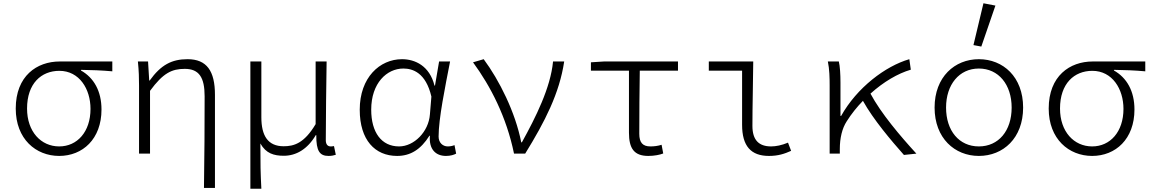

<svg xmlns="http://www.w3.org/2000/svg" viewBox="-20 -937 7040 1171"><path d="M76 -275C76 -89 199 14 341 14C484 14 599 -89 599 -269C599 -382 552 -463 474 -507V-511C541 -510 598 -508 665 -502V-562H344C205 -562 76 -474 76 -275ZM532 -273C532 -133 451 -44 341 -44C230 -44 145 -134 145 -275C145 -428 232 -505 342 -505C464 -505 532 -394 532 -273Z M1228 -350C1228 -176 1227 23 1224 209H1291V-359C1291 -504 1241 -576 1124 -576C1028 -576 962 -542 893 -446H890L883 -562H821C827 -504 828 -460 828 -415V0H895V-383C975 -492 1028 -517 1107 -517C1194 -517 1228 -465 1228 -350Z M1507 -562V214H1574C1569 118 1568 66 1568 -62C1602 -1 1651 13 1711 13C1785 13 1855 -26 1906 -113H1909C1908 -14 1931 14 1984 14C2002 14 2016 11 2028 7L2017 -46C2006 -44 2002 -44 1996 -44C1980 -44 1967 -55 1967 -82C1967 -233 1970 -402 1972 -562H1905V-180C1835 -62 1772 -45 1710 -45C1614 -45 1574 -109 1574 -222V-562Z M2174 -268C2174 -83 2267 14 2402 14C2483 14 2546 -25 2599 -109H2602C2595 -26 2638 14 2700 14C2728 14 2749 7 2762 0L2752 -52C2741 -47 2725 -44 2711 -44C2681 -44 2655 -66 2655 -104C2655 -214 2695 -407 2725 -562H2658L2633 -415H2630C2600 -535 2512 -576 2432 -576C2296 -576 2174 -464 2174 -268ZM2602 -239C2594 -133 2505 -44 2414 -44C2307 -44 2244 -129 2244 -268C2244 -430 2339 -519 2440 -519C2497 -519 2577 -494 2611 -348Z M2865 -557C2972 -411 3069 -224 3115 0H3183C3304 -196 3392 -368 3421 -562H3353C3338 -402 3247 -221 3163 -69H3159C3123 -253 3025 -448 2930 -576Z M3816 -128C3816 -32 3847 14 3934 14C3971 14 4005 7 4025 -1L4015 -54C3993 -47 3970 -44 3947 -44C3900 -44 3879 -67 3879 -121C3879 -246 3880 -374 3882 -506H4115V-562H3663L3584 -557V-506H3816Z M4506 -176C4506 -46 4560 14 4670 14C4726 14 4765 1 4805 -17L4786 -67C4748 -51 4712 -44 4683 -44C4608 -44 4569 -83 4569 -169C4569 -292 4573 -431 4574 -562H4303V-506H4506Z M5569 0C5470 -108 5353 -246 5289 -366C5369 -438 5456 -489 5535 -512L5526 -576C5380 -534 5206 -402 5110 -230H5106V-434C5106 -482 5103 -534 5096 -562H5029C5039 -516 5040 -460 5040 -415V0H5102V-28C5102 -95 5116 -154 5144 -197C5173 -243 5207 -285 5243 -322C5307 -207 5416 -79 5493 8Z M5917 -662 5965 -653 6051 -903 5978 -917ZM5680 -281C5680 -94 5803 14 5950 14C6098 14 6220 -94 6220 -281C6220 -468 6098 -576 5950 -576C5803 -576 5680 -468 5680 -281ZM6150 -281C6150 -139 6070 -44 5950 -44C5830 -44 5750 -139 5750 -281C5750 -421 5830 -519 5950 -519C6070 -519 6150 -421 6150 -281Z M6376 -275C6376 -89 6499 14 6641 14C6784 14 6899 -89 6899 -269C6899 -382 6852 -463 6774 -507V-511C6841 -510 6898 -508 6965 -502V-562H6644C6505 -562 6376 -474 6376 -275ZM6832 -273C6832 -133 6751 -44 6641 -44C6530 -44 6445 -134 6445 -275C6445 -428 6532 -505 6642 -505C6764 -505 6832 -394 6832 -273Z"/></svg>

Font: Kawkab Mono Light
Style: Regular
Weight: 300
Monospace: yes
Designer: Abdullah Arif
Foundry: Abdullah Arif
Version: Version 1.000;PS 000.500;hotconv 1.0.88;makeotf.lib2.5.64775